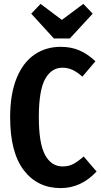

<svg xmlns="http://www.w3.org/2000/svg" viewBox="-20 -948 520 984"><path d="M469 -634 402 -555Q377 -578 352.5 -589.5Q328 -601 300 -601Q243 -601 211 -542.5Q179 -484 179 -347Q179 -213 211 -154Q243 -95 301 -95Q332 -95 355.5 -107.5Q379 -120 409 -146L475 -69Q396 16 291 16Q172 16 102 -75.5Q32 -167 32 -347Q32 -466 65 -547Q98 -628 156.5 -668Q215 -708 291 -708Q345 -708 387.5 -689.5Q430 -671 469 -634ZM455 -878 338 -751H256L140 -878L188 -928L297 -846L407 -928Z"/></svg>

Font: Fira Sans Compressed SemiBold
Style: Regular
Weight: 600
Width: 1
Designer: bBox Type GmbH & Carrois Corporate GbR & Edenspiekermann AG
Foundry: bBox Type GmbH & Carrois Corporate GbR & Edenspiekermann AG
Version: Version 4.301